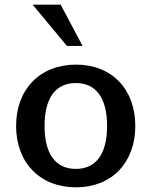

<svg xmlns="http://www.w3.org/2000/svg" viewBox="-20 -790 649 823"><path d="M49 -250C49 -92 152 13 306 13C458 13 560 -92 560 -250C560 -408 459 -513 306 -513C152 -513 49 -408 49 -250ZM171 -250C171 -371 219 -434 305 -434C391 -434 439 -371 439 -250C439 -129 391 -66 305 -66C219 -66 171 -129 171 -250ZM334 -593 240 -770H120L267 -593Z"/></svg>

Font: Perun SemiBold
Style: Regular
Weight: 600
Foundry: Copyright (c) Stefan Peev, Context Ltd, 2016
Version: Version 1.089